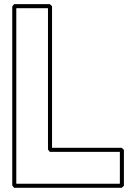

<svg xmlns="http://www.w3.org/2000/svg" viewBox="-20 -896 657 926"><path d="M47.9 -876H220.2Q223.1 -873.5 225.8 -871.1Q228.5 -868.7 231 -866.2V-183.1H566.9Q569.8 -180.7 572.5 -178.2Q575.2 -175.8 577.6 -173.3V0Q575.2 2.4 572.5 4.9Q569.8 7.3 566.9 9.8H47.9Q45.4 6.8 43.5 3.9Q41.5 1 39.1 -1.5V-864.7ZM58.6 -856.4V-9.8H558.1V-163.6H220.2Q217.8 -166.5 215.8 -169.4Q213.9 -172.4 211.4 -174.8V-856.4Z"/></svg>

Font: Preussische VI 9 Linie
Style: Regular
Weight: 400
Designer: Peter Wiegel
Foundry: Peter Wiegel
Version: Version 1.000 2009 initial release